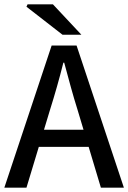

<svg xmlns="http://www.w3.org/2000/svg" viewBox="-20 -865 591 885"><path d="M0 0 218 -655H333L551 0H445L338 -357Q321 -411 306 -465.5Q291 -520 276 -576H272Q258 -520 242.5 -465.5Q227 -411 210 -357L102 0ZM122 -188V-267H427V-188ZM268 -705 102 -834 107 -845H224L355 -705Z"/></svg>

Font: Source Sans 3 ExtraLight Medium
Style: Regular
Weight: 500
Version: Version 3.052;hotconv 1.1.0;makeotfexe 2.6.0